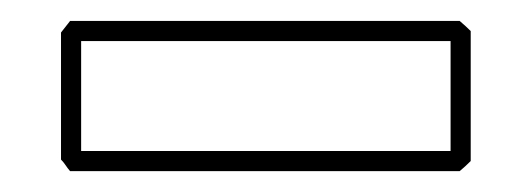

<svg xmlns="http://www.w3.org/2000/svg" viewBox="-20 -533 515 186"><path d="M47.9 -512.7H425.3Q428.2 -510.3 430.9 -507.8Q433.6 -505.4 436 -502.9V-377Q433.6 -374.5 430.9 -372.1Q428.2 -369.6 425.3 -367.2H47.9Q45.4 -370.1 43.5 -373Q41.5 -376 39.1 -378.4V-501.5ZM58.6 -493.2V-386.7H416.5V-493.2Z"/></svg>

Font: Preussische VI 9 Linie
Style: Regular
Weight: 400
Designer: Peter Wiegel
Foundry: Peter Wiegel
Version: Version 1.000 2009 initial release